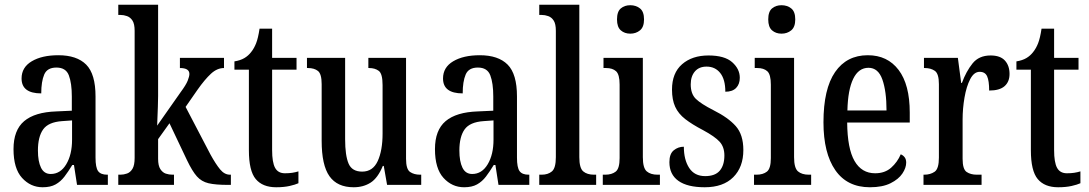

<svg xmlns="http://www.w3.org/2000/svg" viewBox="-20 -780 4596 810"><path d="M160 10Q109 10 73 -29.5Q37 -69 37 -151Q37 -231 82 -269Q127 -307 218 -310L283 -313V-373Q283 -429 270.5 -462Q258 -495 218 -495Q179 -495 166.5 -465.5Q154 -436 154 -386Q71 -386 71 -449Q71 -496 114 -521.5Q157 -547 226 -547Q304 -547 343.5 -507.5Q383 -468 383 -373V-115Q383 -73 394 -58Q405 -43 432 -43H435V0H305L292 -84H285Q268 -56 252 -35Q236 -14 214.5 -2Q193 10 160 10ZM194 -46Q235 -46 259.5 -87Q284 -128 284 -191V-272L242 -269Q184 -265 162 -234Q140 -203 140 -145Q140 -99 153 -72.5Q166 -46 194 -46Z M479 0V-43H488Q502 -43 516 -48Q530 -53 539 -68Q548 -83 548 -114V-650Q548 -679 539 -693Q530 -707 516 -712Q502 -717 488 -717H479V-760H647V-375Q647 -358 646 -329.5Q645 -301 644 -277Q643 -253 643 -250L742 -391Q765 -422 772 -440Q779 -458 779 -468Q779 -493 739 -493V-536H925V-493Q896 -493 870 -469Q844 -445 813 -401L763 -329L868 -128Q890 -88 908.5 -65.5Q927 -43 950 -43H954V0H942Q889 0 859.5 -7Q830 -14 810.5 -36Q791 -58 769 -104L695 -260L647 -193V-110Q647 -81 656.5 -66.5Q666 -52 679.5 -47.5Q693 -43 708 -43H714V0Z M1145 10Q1088 10 1059 -24.5Q1030 -59 1030 -146V-486H969V-521Q994 -525 1011 -535Q1028 -545 1040 -561Q1052 -576 1060.5 -597.5Q1069 -619 1075 -659H1128V-536H1231V-486H1128V-147Q1128 -95 1140.5 -72Q1153 -49 1182 -49Q1199 -49 1212.5 -51Q1226 -53 1239 -57V-7Q1226 -1 1202 4.5Q1178 10 1145 10Z M1472 10Q1403 10 1370 -36.5Q1337 -83 1337 -186V-425Q1337 -468 1321.5 -480.5Q1306 -493 1279 -493H1275V-536H1436V-193Q1436 -124 1450.5 -90Q1465 -56 1508 -56Q1553 -56 1573.5 -100.5Q1594 -145 1594 -217V-421Q1594 -469 1578 -481Q1562 -493 1537 -493H1534V-536H1693V-110Q1693 -66 1710 -54.5Q1727 -43 1752 -43H1757V0H1613L1599 -80H1595Q1574 -29 1543.5 -9.5Q1513 10 1472 10Z M1938 10Q1887 10 1851 -29.5Q1815 -69 1815 -151Q1815 -231 1860 -269Q1905 -307 1996 -310L2061 -313V-373Q2061 -429 2048.5 -462Q2036 -495 1996 -495Q1957 -495 1944.5 -465.5Q1932 -436 1932 -386Q1849 -386 1849 -449Q1849 -496 1892 -521.5Q1935 -547 2004 -547Q2082 -547 2121.5 -507.5Q2161 -468 2161 -373V-115Q2161 -73 2172 -58Q2183 -43 2210 -43H2213V0H2083L2070 -84H2063Q2046 -56 2030 -35Q2014 -14 1992.5 -2Q1971 10 1938 10ZM1972 -46Q2013 -46 2037.5 -87Q2062 -128 2062 -191V-272L2020 -269Q1962 -265 1940 -234Q1918 -203 1918 -145Q1918 -99 1931 -72.5Q1944 -46 1972 -46Z M2255 0V-43H2265Q2292 -43 2308.5 -57Q2325 -71 2325 -117V-650Q2325 -679 2316 -693Q2307 -707 2293 -712Q2279 -717 2265 -717H2255V-760H2424V-117Q2424 -71 2440.5 -57Q2457 -43 2486 -43H2495V0Z M2639 -638Q2615 -638 2599 -652Q2583 -666 2583 -698Q2583 -731 2599 -744.5Q2615 -758 2639 -758Q2663 -758 2680 -744.5Q2697 -731 2697 -698Q2697 -666 2680 -652Q2663 -638 2639 -638ZM2523 0V-43H2533Q2561 -43 2577.5 -56Q2594 -69 2594 -113V-423Q2594 -466 2579 -479.5Q2564 -493 2537 -493H2526V-536H2692V-117Q2692 -71 2708.5 -57Q2725 -43 2754 -43H2764V0Z M2953 10Q2880 10 2842 -17Q2804 -44 2804 -96Q2804 -131 2822.5 -146Q2841 -161 2865 -161Q2865 -106 2887.5 -71.5Q2910 -37 2955 -37Q2997 -37 3016.5 -60Q3036 -83 3036 -124Q3036 -160 3016 -182Q2996 -204 2946 -231Q2900 -255 2871 -277.5Q2842 -300 2828.5 -329.5Q2815 -359 2815 -402Q2815 -472 2857.5 -509Q2900 -546 2969 -546Q3037 -546 3069 -517.5Q3101 -489 3101 -452Q3101 -425 3085.5 -409Q3070 -393 3040 -393Q3040 -445 3018.5 -472Q2997 -499 2961 -499Q2929 -499 2911.5 -478.5Q2894 -458 2894 -424Q2894 -384 2915.5 -363Q2937 -342 2990 -315Q3052 -284 3084 -248Q3116 -212 3116 -147Q3116 -75 3073.5 -32.5Q3031 10 2953 10Z M3277 -638Q3253 -638 3237 -652Q3221 -666 3221 -698Q3221 -731 3237 -744.5Q3253 -758 3277 -758Q3301 -758 3318 -744.5Q3335 -731 3335 -698Q3335 -666 3318 -652Q3301 -638 3277 -638ZM3161 0V-43H3171Q3199 -43 3215.5 -56Q3232 -69 3232 -113V-423Q3232 -466 3217 -479.5Q3202 -493 3175 -493H3164V-536H3330V-117Q3330 -71 3346.5 -57Q3363 -43 3392 -43H3402V0Z M3650 10Q3554 10 3504 -62Q3454 -134 3454 -264Q3454 -405 3503 -476Q3552 -547 3641 -547Q3724 -547 3771 -485Q3818 -423 3818 -305V-263H3554Q3555 -153 3585 -101Q3615 -49 3672 -49Q3713 -49 3739.5 -72.5Q3766 -96 3780 -129Q3790 -125 3796.5 -116.5Q3803 -108 3803 -94Q3803 -72 3787 -48Q3771 -24 3737 -7Q3703 10 3650 10ZM3720 -314Q3720 -395 3702.5 -444.5Q3685 -494 3644 -494Q3602 -494 3579.5 -447.5Q3557 -401 3555 -314Z M3876 0V-43H3879Q3905 -43 3923 -55.5Q3941 -68 3941 -115V-425Q3941 -469 3924 -481Q3907 -493 3881 -493H3878V-536H4021L4035 -430H4038Q4056 -479 4083 -512.5Q4110 -546 4159 -546Q4200 -546 4219.5 -524.5Q4239 -503 4239 -468Q4239 -435 4218 -416.5Q4197 -398 4153 -398Q4153 -439 4144.5 -458Q4136 -477 4113 -477Q4089 -477 4073 -446Q4057 -415 4049 -368.5Q4041 -322 4041 -276V-110Q4041 -66 4058 -54.5Q4075 -43 4101 -43H4121V0Z M4444 10Q4387 10 4358 -24.5Q4329 -59 4329 -146V-486H4268V-521Q4293 -525 4310 -535Q4327 -545 4339 -561Q4351 -576 4359.5 -597.5Q4368 -619 4374 -659H4427V-536H4530V-486H4427V-147Q4427 -95 4439.5 -72Q4452 -49 4481 -49Q4498 -49 4511.5 -51Q4525 -53 4538 -57V-7Q4525 -1 4501 4.5Q4477 10 4444 10Z"/></svg>

Font: Noto Serif Lao ExtraCondensed Medium
Style: Regular
Weight: 500
Width: 2
Designer: Monotype Design Team
Foundry: Monotype Imaging Inc.
Version: Version 2.003; ttfautohint (v1.8.4.7-5d5b)